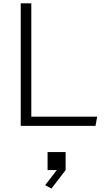

<svg xmlns="http://www.w3.org/2000/svg" viewBox="-20 -750 660 1144"><path d="M103.5 -730H166.5V0H103.5ZM146 -55H559L549 0H146ZM263.5 156H371V263.5L286.5 373.5L249 353.5L340 235.5V263.5H263.5Z"/></svg>

Font: Monaspace Krypton Var
Style: Regular
Weight: 400
Designer: Riley Cran and the Lettermatic Team
Version: Version 1.101 (Monaspace Krypton Var)